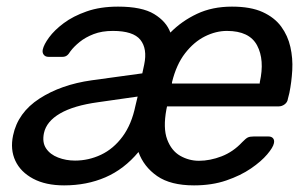

<svg xmlns="http://www.w3.org/2000/svg" viewBox="-20 -550 931 580"><path d="M173.7 10Q117.9 10 80.1 -10.2Q42.3 -30.4 26.4 -64.3Q10.5 -98.3 19.5 -140.9Q33.9 -209.8 99.1 -252.1Q164.4 -294.4 256.8 -307.4L409.9 -328.4L415.6 -355Q425.6 -402.9 404 -429.8Q382.4 -456.6 321 -456.6Q287.7 -456.6 262.9 -447Q238.1 -437.4 220.7 -423.3Q203.3 -409.2 193 -395.4Q187.1 -385.6 181.7 -382Q176.4 -378.3 168.9 -378.3H126.2Q117 -378.3 112.1 -384.7Q107.2 -391.1 109.2 -400.3Q112.4 -415.3 128.3 -437.1Q144.3 -458.9 172.6 -480.1Q201 -501.3 241.9 -515.6Q282.8 -530 336.6 -530Q408.8 -530 445.7 -507.5Q482.6 -485 494.7 -451.6Q528.9 -486.4 575.1 -508.2Q621.2 -530 680.7 -530Q737.2 -530 773.3 -513.6Q809.4 -497.1 829.5 -469.6Q849.6 -442.1 857.2 -408.1Q864.9 -374.1 862.9 -338Q860.8 -302 854.2 -269.4L849.7 -251.6Q848.5 -241.4 840.1 -235Q831.7 -228.6 821.6 -228.6H484.6L482.7 -219.6Q472.2 -163 485 -128.8Q497.8 -94.6 524.3 -79.4Q550.8 -64.3 581.1 -64.3Q614.4 -64.3 649.5 -77.8Q684.5 -91.4 711.6 -120.5Q722.6 -131.9 728.7 -134.8Q734.8 -137.7 745.9 -137.7H791.1Q800.3 -137.7 804.9 -132.2Q809.5 -126.6 807.5 -117.4Q805.1 -104.9 787.2 -83.7Q769.2 -62.4 738.1 -41.1Q706.9 -19.7 663.7 -4.9Q620.4 10 566.1 10Q495.3 10 454.8 -18.1Q414.3 -46.2 398.3 -90.8Q354.9 -38.8 298.5 -14.4Q242.1 10 173.7 10ZM206.6 -64.9Q247.7 -64.9 285.2 -82.6Q322.8 -100.4 350.2 -137.4Q377.6 -174.4 389.1 -230.4L395.8 -258.3L276.1 -241.2Q202.6 -231.1 161.6 -207.3Q120.5 -183.5 112.8 -148.1Q106.9 -120 119.2 -101.7Q131.4 -83.4 155.3 -74.2Q179.1 -64.9 206.6 -64.9ZM499.4 -297.6H764.6L764.8 -301.6Q779.9 -369.1 756.6 -412.9Q733.3 -456.6 665.5 -456.6Q632.2 -456.6 598.9 -440Q565.7 -423.3 539.2 -389.2Q512.7 -355.1 499.6 -301.6Z"/></svg>

Font: Rubik Light
Style: Italic
Weight: 300
Italic angle: -12°
Designer: Hubert and Fischer
Foundry: Hubert and Fischer
Version: Version 2.300;gftools[0.9.30]